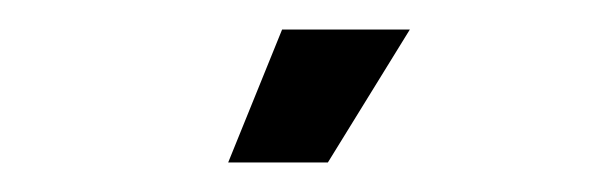

<svg xmlns="http://www.w3.org/2000/svg" viewBox="-20 -747 414 130"><path d="M134.5 -637H202L257.5 -727H171Z"/></svg>

Font: League Gothic SemiCondensed
Style: Regular
Weight: 400
Width: 4
Designer: The League of Moveable Type
Version: Version 1.600; ttfautohint (v1.8.3)